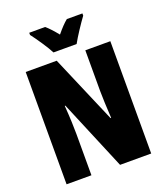

<svg xmlns="http://www.w3.org/2000/svg" viewBox="-164 -1037 985 1147"><g transform="rotate(-20 328.0 -463.5)"><path d="M255 -767H402C423 -806 469 -875 497 -913V-927H398C378 -911 355 -887 328 -854C302 -886 280 -910 260 -927H159V-913C185 -880 238 -802 255 -767ZM597 0V-714H438V-455C438 -412 441 -354 445 -282H441L256 -714H59V0H217V-263C217 -304 215 -365 209 -444H213L399 0Z"/></g></svg>

Font: Noto Sans Arabic ExtCond Blk
Style: Regular
Weight: 900
Width: 2
Designer: Monotype Design Team, Nadine Chahine, Nizar Qandah and Khaled Hosny
Foundry: Monotype Imaging Inc.
Version: Version 2.012